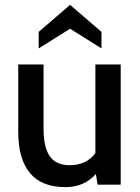

<svg xmlns="http://www.w3.org/2000/svg" viewBox="-20 -759 576 789"><path d="M55 -216V-494H159V-230Q159 -154 184.5 -117Q210 -80 267 -80Q300 -80 327 -92.5Q354 -105 372 -130V-494H476V0H381L374 -44Q326 10 249 10Q151 10 103 -48Q55 -106 55 -216ZM139 -628 268 -739 397 -628V-560L268 -641L139 -560Z"/></svg>

Font: Cabin Medium
Style: Regular
Weight: 500
Designer: Pablo Impallari
Foundry: Pablo Impallari. http://www.impallari.com Igino Marini. http://www.ikern.com
Version: Version 2.001